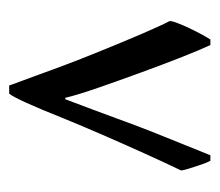

<svg xmlns="http://www.w3.org/2000/svg" viewBox="-50 -571 478 418"><g transform="rotate(90 189.0 -362.0)"><path d="M26 -496Q29 -509 41.5 -535.5Q54 -562 66 -581H78Q88 -560 104 -519.5Q120 -479 137.5 -431Q155 -383 170.5 -338.5Q186 -294 193 -265H196Q208 -297 221 -331.5Q234 -366 250 -410Q263 -445 278.5 -483Q294 -521 318 -581H330Q334 -574 338.5 -560.5Q343 -547 347 -534.5Q351 -522 351 -517Q336 -486 316.5 -443Q297 -400 276.5 -353Q256 -306 238 -262Q197 -159 184 -143H166Q165 -147 158.5 -164Q152 -181 143 -206Q119 -273 95.5 -331Q72 -389 54 -431Q36 -473 26 -492Z"/></g></svg>

Font: Noto Sans Historical
Style: Regular
Weight: 400
Designer: Monotype Design Team
Foundry: Monotype Imaging Inc.
Version: Version 2.013; ttfautohint (v1.8.4.7-5d5b)